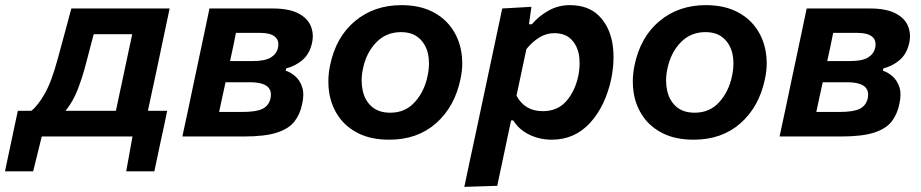

<svg xmlns="http://www.w3.org/2000/svg" viewBox="-92 -531 3583 747"><path d="M-72.5 135.5Q-66.5 106 -60.5 78Q-54.5 49.5 -48.5 22Q-42 -8.5 -35.5 -40Q-28.5 -71 -22.5 -100H30Q54.5 -119 81.5 -165.5Q108.5 -212 133 -303.5Q148.5 -360 161 -406.5Q173.5 -453 185.5 -498H568Q556.5 -443.5 545.5 -391.5Q534.5 -339.5 519.5 -268L508.5 -216.5Q501 -182.5 495 -154.2Q489 -126 483.5 -100H558.5Q552.5 -71 546 -40Q539 -8.5 532.5 22Q526.5 51 520.5 79Q514.5 107 508.5 135.5H399L423.5 0H70.5L37 135.5ZM242.5 -283.5Q228.5 -229.5 210.2 -182.5Q192 -135.5 163 -100H359Q364.5 -126 370.5 -154.5Q376.5 -183 384 -217.5L394.5 -267Q403 -306 409.5 -337.5Q416 -369 422.5 -398H272.5Q265.5 -371.5 258.2 -343.5Q251 -315.5 242.5 -283.5Z M617.5 0Q629 -54.5 640 -104.5Q650.5 -154.5 663.5 -216.5L674 -266Q689.5 -338 700.5 -391Q711.5 -443.5 723 -498H968.5Q1032 -498 1068.2 -479.2Q1104.5 -460.5 1117 -430Q1125 -411 1125 -390Q1125 -377.5 1122 -364Q1112.5 -321 1084.5 -297.2Q1056.5 -273.5 1021.5 -265L1019.5 -256Q1038.5 -250 1056.5 -234.5Q1074.5 -219 1083.5 -192.5Q1088 -179.5 1088 -162.5Q1088 -146 1083.5 -126Q1075.5 -86.5 1053.5 -58.2Q1031.5 -30 985.2 -15Q939 0 857 0ZM826 -403Q820.5 -375.5 815.5 -351Q810 -326 803 -293.5H893Q939.5 -293.5 962 -307.5Q984.5 -321.5 989.5 -345.5Q991 -352.5 991 -359Q991 -377.5 977.5 -388.5Q959 -403 922.5 -403ZM760.5 -95.5H851.5Q905.5 -95.5 929.8 -107.8Q954 -120 960.5 -148.5Q962 -156 962 -163Q962 -211 880.5 -211H785.5Q777.5 -175 771.8 -148.2Q766 -121.5 760.5 -95.5Z M1422.5 12.5Q1353 12.5 1304 -11.5Q1255 -35.5 1226.2 -76.5Q1197.5 -117.5 1189 -169Q1185.5 -191 1185.5 -213.5Q1185.5 -244 1192 -276Q1215 -387.5 1289.5 -449.2Q1364 -511 1469.5 -511Q1537 -511 1586 -487.5Q1635 -464 1664.2 -423.2Q1693.5 -382.5 1702.5 -331Q1706.5 -308.5 1706.5 -285.5Q1706.5 -255 1699.5 -223Q1677 -115.5 1604.5 -51.5Q1532 12.5 1422.5 12.5ZM1426.5 -92.5Q1485 -92.5 1522.2 -134.2Q1559.5 -176 1571.5 -235.5Q1577 -261 1577 -284.5Q1577 -303 1573.5 -320.5Q1565 -359 1538.5 -382.5Q1512 -406 1468 -406Q1410 -406 1371.2 -365.5Q1332.5 -325 1320 -263Q1315 -239.5 1315 -217.5Q1315 -197.5 1319 -179.5Q1327 -140.5 1354 -116.5Q1381 -92.5 1426.5 -92.5Z M1714.5 196Q1726 142.5 1737 89.5Q1748.5 37 1761.5 -24.5L1813 -267Q1824 -319 1836.5 -377.5Q1848.5 -435.5 1862 -498L1975.5 -504.5L1966 -436.5H1977Q2005.5 -469.5 2043 -490.2Q2080.5 -511 2124.5 -511Q2195.5 -511 2236.5 -471.2Q2277.5 -431.5 2290 -366.5Q2295 -338 2295 -308Q2295 -268.5 2286.5 -226Q2264 -119 2204 -53.2Q2144 12.5 2054.5 12.5Q2008 12.5 1967.5 -7Q1927 -26.5 1905 -62.5H1896.5L1887 -18Q1875 38.5 1864.5 88.5Q1854 138 1842.5 192ZM2019.5 -98.5Q2077.5 -98.5 2111.5 -137.8Q2145.5 -177 2158 -236Q2163 -261.5 2163 -284.5Q2163 -301.5 2160.5 -317.5Q2153.5 -355 2129.8 -378.5Q2106 -402 2064 -402Q2034 -402 2006.8 -385.5Q1979.5 -369 1956 -340L1917.5 -159Q1949.5 -98.5 2019.5 -98.5Z M2607 12.5Q2537.5 12.5 2488.5 -11.5Q2439.5 -35.5 2410.8 -76.5Q2382 -117.5 2373.5 -169Q2370 -191 2370 -213.5Q2370 -244 2376.5 -276Q2399.5 -387.5 2474 -449.2Q2548.5 -511 2654 -511Q2721.5 -511 2770.5 -487.5Q2819.5 -464 2848.8 -423.2Q2878 -382.5 2887 -331Q2891 -308.5 2891 -285.5Q2891 -255 2884 -223Q2861.5 -115.5 2789 -51.5Q2716.5 12.5 2607 12.5ZM2611 -92.5Q2669.5 -92.5 2706.8 -134.2Q2744 -176 2756 -235.5Q2761.5 -261 2761.5 -284.5Q2761.5 -303 2758 -320.5Q2749.5 -359 2723 -382.5Q2696.5 -406 2652.5 -406Q2594.5 -406 2555.8 -365.5Q2517 -325 2504.5 -263Q2499.5 -239.5 2499.5 -217.5Q2499.5 -197.5 2503.5 -179.5Q2511.5 -140.5 2538.5 -116.5Q2565.5 -92.5 2611 -92.5Z M2941 0Q2952.5 -54.5 2963.5 -104.5Q2974 -154.5 2987 -216.5L2997.5 -266Q3013 -338 3024 -391Q3035 -443.5 3046.5 -498H3292Q3355.5 -498 3391.8 -479.2Q3428 -460.5 3440.5 -430Q3448.5 -411 3448.5 -390Q3448.5 -377.5 3445.5 -364Q3436 -321 3408 -297.2Q3380 -273.5 3345 -265L3343 -256Q3362 -250 3380 -234.5Q3398 -219 3407 -192.5Q3411.5 -179.5 3411.5 -162.5Q3411.5 -146 3407 -126Q3399 -86.5 3377 -58.2Q3355 -30 3308.8 -15Q3262.5 0 3180.5 0ZM3149.5 -403Q3144 -375.5 3139 -351Q3133.5 -326 3126.5 -293.5H3216.5Q3263 -293.5 3285.5 -307.5Q3308 -321.5 3313 -345.5Q3314.5 -352.5 3314.5 -359Q3314.5 -377.5 3301 -388.5Q3282.5 -403 3246 -403ZM3084 -95.5H3175Q3229 -95.5 3253.2 -107.8Q3277.5 -120 3284 -148.5Q3285.5 -156 3285.5 -163Q3285.5 -211 3204 -211H3109Q3101 -175 3095.2 -148.2Q3089.5 -121.5 3084 -95.5Z"/></svg>

Font: Heraclito SemiBold
Style: Italic
Weight: 600
Italic angle: -12°
Designer: Kostas Bartsokas (font) & Cristiano Sobral (main changes)
Foundry: Kostas Bartsokas (font) & Cristiano Sobral (main changes)
Version: Version 1.00;July 8, 2020;FontCreator 13.0.0.2655 64-bit